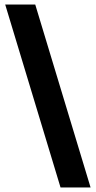

<svg xmlns="http://www.w3.org/2000/svg" viewBox="-20 -775 424 850"><path d="M248 55 3 -755H136L381 55Z"/></svg>

Font: Marine Company Thin
Style: Regular
Weight: 100
Designer: Rodrigo Fuenzalida
Foundry: fragTYPE
Version: Version 1.000